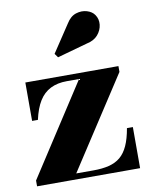

<svg xmlns="http://www.w3.org/2000/svg" viewBox="-82 -787 661 847"><g transform="rotate(-10 248.0 -363.0)"><path d="M15 0V-26L279.5 -434H224.5Q182.5 -434 151.5 -418.5Q120.5 -403 100.5 -370.8Q80.5 -338.5 69.5 -288H43.5V-460H460.5V-434L195 -26H272Q312 -26 342 -33.5Q372 -41 393 -58.5Q414 -76 428 -106.8Q442 -137.5 450 -184H476.5V0ZM205 -544.5 192.5 -562 273.5 -684Q291.5 -713.5 317 -721.5Q342.5 -729.5 365.8 -722.5Q389 -715.5 400 -699Q413.5 -679.5 410.8 -654.5Q408 -629.5 390.5 -609.2Q373 -589 341.5 -582.5Z"/></g></svg>

Font: Bodoni Moda 9pt ExtraBold
Style: Regular
Weight: 800
Designer: Owen Earl
Foundry: indestructible type
Version: Version 2.005